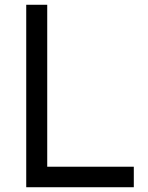

<svg xmlns="http://www.w3.org/2000/svg" viewBox="-20 -785 621 805"><path d="M90 -765H178V-86H541V0H90Z"/></svg>

Font: Application
Style: Regular
Weight: 400
Designer: Wei Huang
Foundry: Wei Huang
Version: Version 0.012